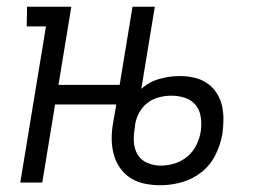

<svg xmlns="http://www.w3.org/2000/svg" viewBox="-20 -540 790 568"><path d="M455 8Q431 8 408.5 3.5Q386 -1 367.5 -12.5Q349 -24 336 -42Q323 -60 317 -81.5Q311 -103 310.5 -126Q310 -149 314 -173L324 -231H143L105 0H40L116 -462H59L60 -520H191L153 -289H334L372 -520H438L398 -277Q421 -298 451.5 -306.5Q482 -315 511 -315Q533 -315 553.5 -310.5Q574 -306 591 -295Q608 -284 619.5 -267Q631 -250 636 -230Q641 -210 641 -188.5Q641 -167 638 -145Q633 -114 618 -83Q603 -52 576.5 -31Q550 -10 518 -1Q486 8 455 8ZM456 -50Q476 -50 497 -56.5Q518 -63 535 -77.5Q552 -92 561.5 -112Q571 -132 574 -152Q577 -173 574 -193.5Q571 -214 559 -229Q547 -244 527.5 -250.5Q508 -257 487 -257Q470 -257 451.5 -252.5Q433 -248 417.5 -236.5Q402 -225 392.5 -208Q383 -191 380 -173L379 -163Q375 -142 376 -121Q377 -100 387 -83Q397 -66 416 -58Q435 -50 456 -50Z"/></svg>

Font: Iosevka Etoile Light
Style: Italic
Weight: 300
Italic angle: -9°
Designer: Belleve Invis
Foundry: Belleve Invis
Version: Version 22.1.2; ttfautohint (v1.8.4)